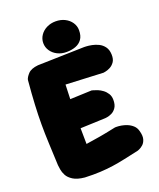

<svg xmlns="http://www.w3.org/2000/svg" viewBox="-152 -932 850 1024"><g transform="rotate(-20 272.5 -419.5)"><path d="M151 -2Q109 -6 86 -20.5Q63 -35 53.5 -53Q44 -71 41.5 -87.5Q39 -104 38 -113Q35 -184 32.5 -239.5Q30 -295 30 -346.5Q30 -398 33 -457Q36 -516 43 -595Q46 -609 63 -627.5Q80 -646 120 -650L385 -657Q385 -657 397 -656.5Q409 -656 427.5 -652.5Q446 -649 464.5 -640Q483 -631 495.5 -614Q508 -597 509 -570Q510 -543 499 -527.5Q488 -512 473 -504.5Q458 -497 446.5 -495Q435 -493 435 -493L223 -503Q221 -452 220 -417Q219 -382 218.5 -355Q218 -328 218.5 -302.5Q219 -277 219 -245Q219 -213 220 -167Q250 -172 267.5 -174.5Q285 -177 296 -179Q307 -181 318.5 -183Q330 -185 347 -188.5Q364 -192 393 -198Q393 -198 403 -198Q413 -198 428.5 -195.5Q444 -193 461 -186Q478 -179 491.5 -166.5Q505 -154 510 -134Q518 -105 512.5 -86.5Q507 -68 495.5 -58Q484 -48 474.5 -44Q465 -40 465 -40Q419 -30 382.5 -22Q346 -14 311 -9Q276 -4 238 -2Q200 0 151 -2ZM75 -251 64 -415 343 -426Q343 -426 352.5 -423.5Q362 -421 375.5 -415.5Q389 -410 402.5 -400Q416 -390 425.5 -375Q435 -360 435 -339Q435 -311 424 -295Q413 -279 398 -272Q383 -265 372 -263.5Q361 -262 361 -262ZM288 -664Q260 -664 237 -675.5Q214 -687 200.5 -707Q187 -727 187 -751Q187 -775 200.5 -795Q214 -815 237 -826.5Q260 -838 288 -838Q317 -838 340 -826.5Q363 -815 376.5 -795Q390 -775 390 -751Q390 -719 376.5 -700Q363 -681 340 -672.5Q317 -664 288 -664Z"/></g></svg>

Font: Sour Gummy Black
Style: Regular
Weight: 900
Designer: Stefie Justprince
Foundry: Eifetstype
Version: Version 1.000